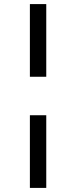

<svg xmlns="http://www.w3.org/2000/svg" viewBox="-20 -780 372 938"><path d="M206 -405V-760H126V-405ZM206 138V-217H126V138Z"/></svg>

Font: IBM Plex Devanagari Text
Style: Regular
Weight: 450
Designer: Mike Abbink, Paul van der Laan, Pieter van Rosmalen, Erin McLaughlin
Foundry: Bold Monday
Version: Version 1.0